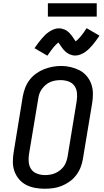

<svg xmlns="http://www.w3.org/2000/svg" viewBox="-20 -1151 640 1179"><path d="M254 8Q224 8 194.5 2.5Q165 -3 140 -16Q115 -29 96.5 -51Q78 -73 68.5 -100Q59 -127 59 -157Q59 -187 64 -217L120 -560Q125 -586 134.5 -611.5Q144 -637 161 -659.5Q178 -682 201.5 -699Q225 -716 250.5 -726Q276 -736 302.5 -741Q329 -746 356 -746Q386 -746 415 -739Q444 -732 469 -719Q494 -706 512.5 -684Q531 -662 540.5 -635Q550 -608 550.5 -578Q551 -548 546 -518L489 -175Q485 -149 475 -123.5Q465 -98 448 -75.5Q431 -53 408 -36.5Q385 -20 359 -9.5Q333 1 306.5 4.5Q280 8 254 8ZM255 -76Q255 -76 255.5 -76Q256 -76 256 -76Q272 -76 287.5 -78.5Q303 -81 318.5 -87.5Q334 -94 347.5 -104.5Q361 -115 371 -128.5Q381 -142 386.5 -157.5Q392 -173 395 -189L451 -531Q455 -556 452.5 -581Q450 -606 436.5 -624.5Q423 -643 400 -651Q377 -659 352 -659Q336 -659 320.5 -656.5Q305 -654 289.5 -647.5Q274 -641 261 -630Q248 -619 238 -605.5Q228 -592 222.5 -577Q217 -562 215 -546L158 -204Q154 -179 156.5 -154.5Q159 -130 172 -111.5Q185 -93 208 -84.5Q231 -76 255 -76ZM271 -809 192 -855Q204 -873 215 -887.5Q226 -902 236.5 -914Q247 -926 257 -936Q267 -946 281 -955.5Q295 -965 310.5 -971Q326 -977 341 -977Q351 -977 359.5 -975Q368 -973 376.5 -969.5Q385 -966 391.5 -961.5Q398 -957 405 -950Q412 -943 417 -936.5Q422 -930 426.5 -923.5Q431 -917 436 -909.5Q441 -902 445 -897Q460 -909 476 -928Q492 -947 512 -978L591 -932Q579 -914 568 -899.5Q557 -885 547 -873Q537 -861 526.5 -851Q516 -841 502.5 -831.5Q489 -822 473.5 -816Q458 -810 442 -810Q433 -810 424.5 -812Q416 -814 407.5 -817.5Q399 -821 392.5 -825.5Q386 -830 379 -837Q372 -844 366.5 -850.5Q361 -857 357 -863.5Q353 -870 347.5 -877.5Q342 -885 338 -890Q323 -878 307.5 -859Q292 -840 271 -809ZM574 -1049H274V-1131H574Z"/></svg>

Font: Iosevka Curly Slab MdExObl
Style: Regular
Weight: 500
Width: 7
Italic angle: -9°
Monospace: yes
Designer: Belleve Invis
Foundry: Belleve Invis
Version: Version 11.1.0; ttfautohint (v1.8.3)